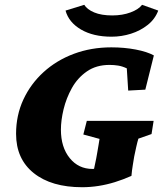

<svg xmlns="http://www.w3.org/2000/svg" viewBox="-20 -782 696 811"><path d="M327.1 8.8Q197.3 8.8 122.6 -50.8Q47.9 -110.4 47.9 -216.8Q47.9 -294.9 78.6 -361.3Q109.4 -427.7 164.1 -477.5Q218.8 -527.3 292 -554.7Q365.2 -582 450.2 -582Q504.9 -582 553.2 -572.8Q601.6 -563.5 629.9 -547.9L593.8 -403.3L521.5 -399.4L515.6 -493.2Q497.1 -502 479.5 -504.9Q461.9 -507.8 442.4 -507.8Q386.7 -507.8 347.2 -480.5Q307.6 -453.1 283.7 -410.2Q259.8 -367.2 248.5 -320.3Q237.3 -273.4 237.3 -234.4Q237.3 -160.2 274.4 -114.3Q311.5 -68.4 371.1 -68.4Q377 -68.4 382.8 -69.3Q388.7 -70.3 395.5 -71.3Q402.3 -72.3 408.2 -73.2L367.2 -20.5L386.7 -114.3Q388.7 -123 391.1 -139.2Q393.6 -155.3 396.5 -170.9Q399.4 -186.5 400.4 -195.3L332 -213.9L346.7 -271.5H628.9L620.1 -215.8L564.5 -196.3Q560.5 -183.6 555.7 -162.1Q550.8 -140.6 546.9 -121.1Q544.9 -108.4 541 -85Q537.1 -61.5 535.2 -39.1Q500 -23.4 465.3 -12.7Q430.7 -2 396 3.4Q361.3 8.8 327.1 8.8ZM580.1 -761.7 648.4 -737.3Q634.8 -701.2 604 -676.8Q573.2 -652.3 533.2 -639.6Q493.2 -627 451.2 -627Q374 -627 322.3 -657.2Q270.5 -687.5 256.8 -737.3L335.9 -761.7Q347.7 -742.2 377.9 -729.5Q408.2 -716.8 454.1 -716.8Q497.1 -716.8 531.2 -729.5Q565.4 -742.2 580.1 -761.7Z"/></svg>

Font: Crimson Pro Black
Style: Italic
Weight: 900
Italic angle: -12°
Designer: Jacques Le Bailly
Foundry: Baron von Fonthausen
Version: Version 1.003